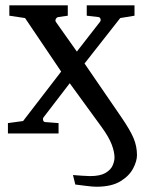

<svg xmlns="http://www.w3.org/2000/svg" viewBox="-20 -502 550 722"><path d="M342.3 200.2Q328.6 200.2 303.7 197Q278.8 193.8 263.2 191.9L254.4 156.2Q268.1 157.2 287.6 158.7Q307.1 160.2 318.4 160.2Q356 160.2 376 148.7Q396 137.2 403.3 120.8Q410.6 104.5 410.6 90.3Q410.6 69.3 399.9 41Q389.2 12.7 361.3 -25.4L242.2 -189L144 -61Q140.6 -56.6 142.1 -50Q143.6 -43.5 149.9 -43L200.2 -39.1V0H9.8V-39.1L66.9 -46.9L210 -232.9L74.2 -434.1L15.1 -442.9V-481.9H234.9V-442.9L200.2 -438Q193.4 -437 190.2 -431.2Q187 -425.3 189.9 -419.9L269 -308.1L356 -419.9Q359.9 -424.3 357.9 -430.9Q356 -437.5 349.1 -438L306.2 -442.9V-481.9H485.8V-442.9L432.1 -434.1L297.9 -263.2L435.5 -62.5Q469.7 -12.7 482.4 17.8Q495.1 48.3 495.1 81.5Q495.1 103.5 480.7 131.3Q466.3 159.2 432.9 179.7Q399.4 200.2 342.3 200.2Z"/></svg>

Font: Charis
Style: Regular
Weight: 400
Designer: Walt Agee, Miriam Martin, Annie Olsen, Victor Gaultney, Lorna Priest, Alan Ward, Bob Hallissy, Martin Hosken, Sharon Cor
Foundry: SIL Global
Version: Version 7.000